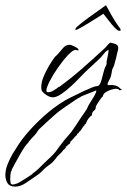

<svg xmlns="http://www.w3.org/2000/svg" viewBox="-132 -393 475 716"><path d="M-76 303Q-96 303 -104 290Q-112 277 -112 260Q-112 240 -103.5 219Q-95 198 -85 181Q-76 167 -67 152.5Q-58 138 -48 125Q-23 92 14 56.5Q51 21 85 -2Q109 -19 135.5 -31.5Q162 -44 188 -57V-56L189 -57Q198 -61 210.5 -66.5Q223 -72 232 -72Q237 -74 238 -76Q243 -82 246.5 -94.5Q250 -107 253.5 -121Q257 -135 260 -142Q264 -147 265 -153Q266 -155 265.5 -158.5Q265 -162 266 -165Q268 -176 270 -185Q272 -194 273 -207Q265 -205 254.5 -191.5Q244 -178 236 -171Q226 -161 215.5 -152Q205 -143 194 -132Q184 -123 168 -106Q152 -89 133 -71.5Q114 -54 96 -42Q78 -30 65 -30Q54 -30 40.5 -39Q27 -48 22 -58L23 -59Q22 -62 22 -69Q22 -86 30.5 -107Q39 -128 51 -148Q63 -168 73 -181Q77 -185 80.5 -188Q84 -191 87 -195Q95 -205 104.5 -215.5Q114 -226 128 -226Q133 -226 147 -219Q161 -212 161 -207Q161 -205 159 -205Q157 -205 154.5 -206Q152 -207 150 -207Q140 -207 122 -188Q104 -169 85 -142Q66 -115 53.5 -90.5Q41 -66 41 -55Q41 -49 47 -49Q57 -49 68.5 -56Q80 -63 87 -69H89Q133 -101 173.5 -136.5Q214 -172 254 -209Q261 -215 266.5 -222Q272 -229 279 -234Q287 -233 298 -229Q309 -225 309 -214Q309 -209 307.5 -204.5Q306 -200 305 -195Q303 -185 300.5 -175Q298 -165 295 -155Q294 -149 291 -143.5Q288 -138 286 -132Q285 -126 284 -119.5Q283 -113 281 -107Q280 -103 274.5 -93Q269 -83 269 -79Q269 -75 274.5 -75.5Q280 -76 282 -76Q302 -76 312 -67Q322 -58 323 -58Q321 -57 318 -57Q315 -57 313 -56Q312 -60 308 -61Q304 -62 300 -62Q294 -62 282.5 -58.5Q271 -55 261.5 -48.5Q252 -42 252 -34Q248 -32 238 -17Q228 -2 226 3Q225 5 225 8Q225 11 224 13Q223 17 217 21Q211 25 211 37Q206 39 198.5 48.5Q191 58 191 63L188 65V66L189 68Q187 69 184.5 71Q182 73 182 76Q178 78 172.5 88Q167 98 162 99V102L155 107V110Q151 113 141.5 124Q132 135 130 136V140Q127 143 127 144Q123 145 119.5 149.5Q116 154 113 154L114 157Q113 158 110 161Q107 164 106 166H104Q102 171 94.5 178Q87 185 82 190Q78 195 74 200.5Q70 206 65 211Q58 218 49 224Q40 230 32 238L21 249Q16 254 10.5 257.5Q5 261 0 265Q-16 276 -36 289.5Q-56 303 -76 303ZM-85 295Q-80 295 -76 293.5Q-72 292 -68 291L-67 290V291Q-63 289 -49 280.5Q-35 272 -22 263.5Q-9 255 -9 253Q3 245 13.5 234.5Q24 224 34 214Q45 204 56 193.5Q67 183 76 172Q82 164 87.5 156Q93 148 99 141Q107 130 116.5 119.5Q126 109 134 99Q143 87 151 74.5Q159 62 167 50L191 15Q193 11 194.5 7.5Q196 4 198 0Q201 -6 208 -16.5Q215 -27 221 -38Q227 -49 227 -54Q227 -56 226 -56Q223 -54 208.5 -48.5Q194 -43 180.5 -37.5Q167 -32 166 -30Q162 -29 145 -17.5Q128 -6 110.5 6Q93 18 87 23Q70 37 52.5 53Q35 69 18 85Q12 90 8 96.5Q4 103 -1 109Q-4 112 -15 124Q-26 136 -27 140Q-31 142 -40 155Q-49 168 -58.5 185Q-68 202 -76.5 217.5Q-85 233 -88 239V242Q-92 246 -93 257.5Q-94 269 -94 274Q-94 278 -93 286.5Q-92 295 -85 295ZM312 -278Q306 -279 295.5 -290Q285 -301 274 -315.5Q263 -330 255 -340Q254 -343 251 -340Q247 -337 231.5 -327.5Q216 -318 197.5 -306.5Q179 -295 165 -287.5Q151 -280 150 -281Q149 -283 149.5 -284.5Q150 -286 150 -287Q151 -290 165.5 -302Q180 -314 200 -328.5Q220 -343 238 -355.5Q256 -368 262 -373Q264 -373 264 -372Q273 -356 284 -336Q295 -316 310 -295Q313 -291 315.5 -287.5Q318 -284 318 -281Q318 -278 312 -278Z"/></svg>

Font: Qwitcher Grypen
Style: Regular
Weight: 400
Designer: Robert E. Leuschke
Foundry: Robert E. Leuschke
Version: Version 1.100; ttfautohint (v1.8.3)